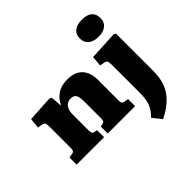

<svg xmlns="http://www.w3.org/2000/svg" viewBox="-231 -1037 1522 1522"><g transform="rotate(-45 529.5 -276.5)"><path d="M36 0V-79L71 -86Q87 -88 92 -97.5Q97 -107 97 -133V-362Q97 -392 91 -403.5Q85 -415 62 -419L28 -424L36 -510L255 -523L272 -513L279 -421H282Q306 -472 350 -501Q394 -530 461 -530Q522 -530 559.5 -507Q597 -484 614 -445Q631 -406 631 -357V-125Q631 -104 636.5 -95.5Q642 -87 661 -84L692 -79V0H385V-78L407 -82Q423 -85 428 -94Q433 -103 433 -124V-313Q433 -347 427 -366.5Q421 -386 408 -395Q395 -404 374 -404Q352 -404 334.5 -394Q317 -384 306 -360.5Q295 -337 295 -297V-127Q295 -105 299.5 -95.5Q304 -86 319 -83L344 -78V0ZM776 230 716 155Q738 134 752.5 112.5Q767 91 776 68Q785 45 789 17.5Q793 -10 793 -43V-359Q793 -392 786.5 -403.5Q780 -415 758 -418L724 -424L731 -510L975 -523L991 -513V-95Q991 -27 975 23.5Q959 74 930 111.5Q901 149 862 178Q823 207 776 230ZM877 -593Q822 -593 791.5 -618Q761 -643 761 -689Q761 -733 790.5 -758Q820 -783 877 -783Q935 -783 963.5 -758.5Q992 -734 992 -688Q992 -643 961.5 -618Q931 -593 877 -593Z"/></g></svg>

Font: Literata 18pt ExtraBold
Style: Regular
Weight: 800
Designer: Latin by Veronika Burian and Jose Scaglione. Greek by Irene Vlachou. Cyrillic by Vera Evstafieva.
Foundry: TypeTogether
Version: Version 3.103;gftools[0.9.29]